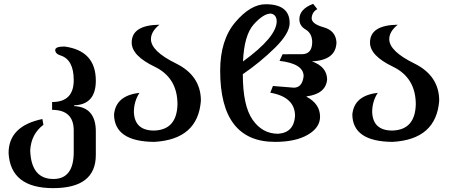

<svg xmlns="http://www.w3.org/2000/svg" viewBox="-20 -724 2342 993"><path d="M254.9 249Q34.7 249 24.4 67.9Q24.4 -72.3 199.2 -108.4L204.6 -78.6Q141.1 -30.8 136.2 53.7Q141.1 201.7 256.3 201.7Q361.3 201.7 361.3 62.5V-49.3Q361.3 -155.8 249.5 -155.8V-196.3Q361.3 -196.3 361.3 -309.1Q361.3 -415.5 293.5 -437Q266.1 -445.3 265.6 -465.3Q265.6 -483.4 313.5 -483.4Q475.6 -461.9 475.6 -306.6Q475.6 -183.1 363.3 -179.2V-175.3Q475.6 -169.9 475.6 -43.9V77.6Q475.6 249 254.9 249Z M777.8 9.8Q571.8 8.3 569.8 -131.3Q578.6 -230 701.2 -243.7Q672.4 -199.2 672.4 -143.6Q676.8 -48.8 776.4 -48.8Q894.5 -51.8 897.9 -184.1Q897.9 -322.3 779.5 -379.2Q661.1 -436 661.1 -503.9Q661.1 -594.2 804.7 -596.2Q760.7 -561 760.7 -521.5Q760.7 -459.5 889.9 -396Q1019 -332.5 1019 -203.1Q1003.9 -2.9 777.8 9.8Z M1402.3 9.8Q1118.7 9.8 1118.7 -358.4Q1118.7 -517.6 1197.5 -609.9Q1276.4 -702.1 1354 -702.1Q1478 -702.1 1478 -604.5Q1478 -551.3 1401.6 -476.3Q1325.2 -401.4 1235.8 -340.3Q1235.8 -177.2 1286.4 -104.7Q1336.9 -32.2 1418 -32.2Q1500 -37.6 1505.9 -124Q1505.9 -222.2 1377.9 -244.6L1391.6 -279.3L1500 -270.5Q1543.5 -271 1550.3 -330.1Q1550.3 -394.5 1425.8 -409.2L1441.4 -443.4L1544.9 -443.8Q1594.7 -445.8 1594.7 -507.8Q1593.3 -552.2 1560.8 -571.3Q1528.3 -590.3 1528.3 -624.5Q1528.3 -677.2 1599.6 -704.1L1621.1 -676.8Q1593.8 -662.1 1591.8 -629.9Q1591.8 -600.1 1654.1 -582.8Q1716.3 -565.4 1720.2 -505.4Q1718.3 -412.6 1593.3 -406.7Q1670.4 -378.9 1671.9 -314Q1666 -238.8 1565.9 -225.6L1565.4 -223.6Q1635.3 -187 1635.3 -120.1Q1635.3 -64 1572 -27.1Q1508.8 9.8 1402.3 9.8ZM1236.8 -406.2Q1411.1 -532.7 1411.1 -614.7Q1409.7 -649.4 1380.4 -653.8Q1342.8 -653.8 1292.7 -598.4Q1242.7 -543 1236.8 -406.2Z M2010.3 9.8Q1804.2 8.3 1802.2 -131.3Q1811 -230 1933.6 -243.7Q1904.8 -199.2 1904.8 -143.6Q1909.2 -48.8 2008.8 -48.8Q2127 -51.8 2130.4 -184.1Q2130.4 -322.3 2012 -379.2Q1893.6 -436 1893.6 -503.9Q1893.6 -594.2 2037.1 -596.2Q1993.2 -561 1993.2 -521.5Q1993.2 -459.5 2122.3 -396Q2251.5 -332.5 2251.5 -203.1Q2236.3 -2.9 2010.3 9.8Z"/></svg>

Font: Kelvinch
Style: Bold
Weight: 700
Designer: Paul James Miller
Foundry: High-Logic / Made with FontCreator
Version: Version 3.501;March 28, 2021;FontCreator 13.0.0.2683 64-bit